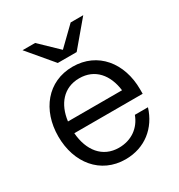

<svg xmlns="http://www.w3.org/2000/svg" viewBox="-176 -849 910 978"><g transform="rotate(-30 279.0 -360.0)"><path d="M279 12C393 12 477 -57 509 -161H432C408 -96 352 -56 279 -56C182 -56 126 -130 118 -234H520V-260C520 -415 427 -532 279 -532C132 -532 39 -415 39 -260C39 -105 132 12 279 12ZM101 -732 224 -586H335L458 -732H384L280 -631L175 -732ZM120 -302C132 -397 187 -464 279 -464C372 -464 426 -397 438 -302Z"/></g></svg>

Font: Aspekta 350
Style: Regular
Weight: 350
Designer: Ivo Dolenc
Version: Version 2.000